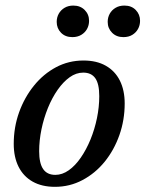

<svg xmlns="http://www.w3.org/2000/svg" viewBox="-20 -676 535 706"><path d="M287 -453.5Q335.5 -453.5 369.2 -434.2Q403 -415 420.8 -379.5Q438.5 -344 438.5 -295.5Q438.5 -234.5 419 -179.2Q399.5 -124 364.8 -81.2Q330 -38.5 283.2 -13.8Q236.5 11 182 11Q134 11 100 -8.2Q66 -27.5 48.2 -63Q30.5 -98.5 30.5 -147Q30.5 -208 50.2 -263Q70 -318 104.8 -361Q139.5 -404 186 -428.8Q232.5 -453.5 287 -453.5ZM183.5 -33Q209 -33 233 -50Q257 -67 277.2 -96.5Q297.5 -126 312.8 -163.2Q328 -200.5 336.5 -241.5Q345 -282.5 345 -322.5Q345 -367.5 330.5 -388.2Q316 -409 286 -409Q260 -409 236.2 -392Q212.5 -375 192 -345.8Q171.5 -316.5 156.2 -279Q141 -241.5 132.5 -200.5Q124 -159.5 124 -120Q124 -75.5 138.8 -54.2Q153.5 -33 183.5 -33ZM246 -539.5Q220 -539.5 204.2 -555.8Q188.5 -572 188.5 -595.5Q188.5 -612 196 -625.5Q203.5 -639 217.2 -647.2Q231 -655.5 249.5 -655.5Q275.5 -655.5 291.5 -639.2Q307.5 -623 307.5 -599.5Q307.5 -583 300 -569.5Q292.5 -556 278.8 -547.8Q265 -539.5 246 -539.5ZM433.5 -539.5Q408 -539.5 392 -555.8Q376 -572 376 -595.5Q376 -612 383.5 -625.5Q391 -639 404.8 -647.2Q418.5 -655.5 437.5 -655.5Q463.5 -655.5 479.2 -639.2Q495 -623 495 -599.5Q495 -583 487.5 -569.5Q480 -556 466.5 -547.8Q453 -539.5 433.5 -539.5Z"/></svg>

Font: Newsreader 16pt Medium
Style: Italic
Weight: 500
Italic angle: -17°
Designer: Hugues Gentile
Foundry: Production Type
Version: Version 1.003